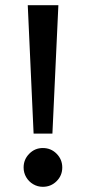

<svg xmlns="http://www.w3.org/2000/svg" viewBox="-20 -708 348 740"><path d="M109.5 -193 87 -688H205L182 -193ZM145 12Q125 12 108 2Q91 -8 81 -25Q71 -42 71 -62.5Q71 -93.5 92.8 -115.5Q114.5 -137.5 145 -137.5Q176.5 -137.5 198.2 -115.5Q220 -93.5 220 -62.5Q220 -31.5 198.2 -9.8Q176.5 12 145 12Z"/></svg>

Font: League Spartan Medium
Style: Regular
Weight: 500
Foundry: The League of Moveable Type
Version: Version 2.002